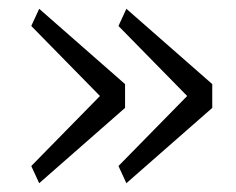

<svg xmlns="http://www.w3.org/2000/svg" viewBox="-20 -506 537 436"><path d="M267 -90 462 -261V-315L267 -486L249 -447L405 -288L249 -129ZM69 -90 264 -261V-315L69 -486L51 -447L207 -288L51 -129Z"/></svg>

Font: IBM Plex Arabic Light
Style: Regular
Weight: 300
Designer: Mike Abbink, Paul van der Laan, Pieter van Rosmalen, Wael Morcos, Khajak Apelian
Foundry: Bold Monday
Version: Version 1.0